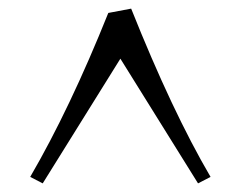

<svg xmlns="http://www.w3.org/2000/svg" viewBox="-20 -716 558 445"><path d="M259 -580 79 -291 50 -306Q142 -464 231 -686L284 -696Q379 -458 468 -306L439 -291Z"/></svg>

Font: Almendra SC
Style: Regular
Weight: 400
Designer: Ana Sanfelippo
Foundry: Ana Sanfelippo
Version: Version 1.003